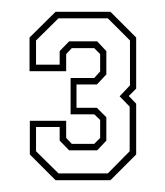

<svg xmlns="http://www.w3.org/2000/svg" viewBox="-20 -720 280 325"><path d="M74 -415 30.5 -458.5V-515.5H92V-486.5L101.5 -476.5H139.5L149.5 -486.5V-517L139.5 -526.5H99.5V-588H139.5L149.5 -599V-628.5L139.5 -638.5H101.5L92 -628.5V-599.5H30V-656.5L74 -700H167L210.5 -656.5V-570L198 -557.5L210.5 -544.5V-458.5L167 -415ZM79 -426.5H162.5L199.5 -464V-539.5L182.5 -557L200 -575.5V-651.5L162.5 -689H79L41 -651.5V-610.5H81V-633.5L97 -650H144.5L160 -633.5V-594L144 -577H109.5V-537.5H144L160 -521.5V-482L144.5 -465.5H97L81 -482V-505H41V-464Z"/></svg>

Font: Tourney Condensed ExtraLight
Style: Regular
Weight: 200
Width: 3
Designer: Tyler Finck
Foundry: Etcetera Type Co
Version: Version 1.010; ttfautohint (v1.8.3)